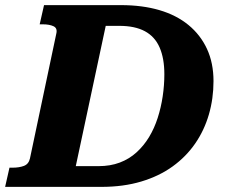

<svg xmlns="http://www.w3.org/2000/svg" viewBox="-52 -730 884 750"><path d="M120 -710H420Q504 -710 570.5 -690.5Q637 -671 684 -632.5Q731 -594 756.5 -539Q782 -484 782 -413Q782 -345 764 -283Q746 -221 710.5 -169.5Q675 -118 622.5 -80Q570 -42 500 -21Q430 0 344 0H-32L-15 -75H-3Q23 -75 41.5 -82Q60 -89 65 -111L168 -599Q173 -620 157 -627.5Q141 -635 115 -635H103ZM414 -629H361L244 -81H333Q379 -81 416 -95Q453 -109 481.5 -135Q510 -161 530.5 -195Q551 -229 564 -269.5Q577 -310 583.5 -353.5Q590 -397 590 -440Q590 -502 571.5 -544.5Q553 -587 514 -608Q475 -629 414 -629Z"/></svg>

Font: Roboto Serif
Style: Bold Italic
Weight: 700
Italic angle: -10°
Designer: Greg Gazdowicz
Foundry: Commercial Type
Version: Version 1.008